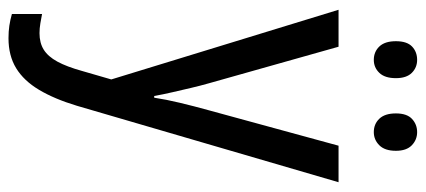

<svg xmlns="http://www.w3.org/2000/svg" viewBox="-295 -467 1002 452"><g transform="rotate(90 206.0 -241.0)"><path d="M3 -537H90L176 -232Q182 -211 187 -189.5Q192 -168 197 -146.5Q202 -125 206 -103H210Q214 -130 222 -163.5Q230 -197 240 -233L323 -537H409L229 79Q213 132 191.5 168Q170 204 140.5 222Q111 240 70 240Q54 240 40.5 238Q27 236 13 232V161Q23 163 35 165Q47 167 58 167Q81 167 97 157Q113 147 125 125Q137 103 147 67L167 -2ZM77 -672Q77 -698 89.5 -710Q102 -722 121 -722Q139 -722 151.5 -709.5Q164 -697 164 -672Q164 -646 151.5 -633Q139 -620 121 -620Q102 -620 89.5 -633Q77 -646 77 -672ZM247 -672Q247 -698 260 -710Q273 -722 291 -722Q309 -722 322 -709.5Q335 -697 335 -672Q335 -646 322 -633Q309 -620 291 -620Q272 -620 259.5 -633Q247 -646 247 -672Z"/></g></svg>

Font: Noto Sans Arabic Condensed
Style: Regular
Weight: 400
Width: 3
Designer: Monotype Design Team, Nadine Chahine, Nizar Qandah and Khaled Hosny
Foundry: Monotype Imaging Inc.
Version: Version 2.012